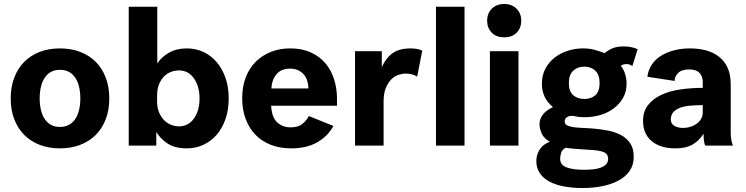

<svg xmlns="http://www.w3.org/2000/svg" viewBox="-20 -734 3760 968"><path d="M531 -238Q531 -179 513 -132.5Q495 -86 462.5 -53.5Q430 -21 384 -3.5Q338 14 282 14Q226 14 180.5 -3.5Q135 -21 102.5 -53.5Q70 -86 52 -132.5Q34 -179 34 -238Q34 -296 52 -343Q70 -390 102.5 -422.5Q135 -455 180.5 -472.5Q226 -490 282 -490Q338 -490 384 -472.5Q430 -455 462.5 -422.5Q495 -390 513 -343Q531 -296 531 -238ZM236 -105Q255 -94 282 -94Q309 -94 328.5 -105Q348 -116 360.5 -135.5Q373 -155 379 -181.5Q385 -208 385 -238Q385 -268 379 -294.5Q373 -321 360.5 -340.5Q348 -360 328.5 -371Q309 -382 282 -382Q255 -382 236 -371Q217 -360 204.5 -340.5Q192 -321 186 -294.5Q180 -268 180 -238Q180 -208 186 -181.5Q192 -155 204.5 -135.5Q217 -116 236 -105Z M922 -490Q966 -490 1004.5 -472.5Q1043 -455 1071.5 -422Q1100 -389 1116.5 -342.5Q1133 -296 1133 -238Q1133 -179 1116.5 -132.5Q1100 -86 1071.5 -53.5Q1043 -21 1004.5 -3.5Q966 14 922 14Q861 14 824 -11Q787 -36 768 -69V0H629V-700H773V-414Q793 -446 831.5 -468Q870 -490 922 -490ZM772 -224Q772 -190 782.5 -166Q793 -142 809 -126.5Q825 -111 844.5 -104Q864 -97 882 -97Q930 -97 958 -137Q986 -177 986 -238Q986 -298 958 -338.5Q930 -379 882 -379Q863 -379 843.5 -372Q824 -365 808 -349.5Q792 -334 782 -309.5Q772 -285 772 -251Z M1661 -99Q1632 -46 1578.5 -16Q1525 14 1448 14Q1392 14 1346.5 -3.5Q1301 -21 1269 -53.5Q1237 -86 1219 -133Q1201 -180 1201 -239Q1201 -297 1219 -344Q1237 -391 1269.5 -423Q1302 -455 1346 -472.5Q1390 -490 1443 -490Q1503 -490 1547.5 -469.5Q1592 -449 1621 -414.5Q1650 -380 1664.5 -334Q1679 -288 1679 -236V-201H1347Q1348 -180 1353 -160.5Q1358 -141 1369.5 -126Q1381 -111 1400 -101.5Q1419 -92 1446 -92Q1484 -92 1505 -109.5Q1526 -127 1537 -149ZM1443 -388Q1398 -388 1374.5 -360.5Q1351 -333 1348 -288H1535Q1533 -338 1507.5 -363Q1482 -388 1443 -388Z M2083 -347Q2071 -356 2055.5 -359.5Q2040 -363 2026 -363Q2009 -363 1989 -356.5Q1969 -350 1952.5 -333.5Q1936 -317 1925 -290Q1914 -263 1914 -222V0H1770V-476H1905V-396Q1927 -444 1961 -467Q1995 -490 2048 -490Q2062 -490 2077.5 -488Q2093 -486 2109 -479Z M2178 -700H2322V0H2178Z M2436 -629Q2436 -667 2460 -690.5Q2484 -714 2522 -714Q2560 -714 2584 -690.5Q2608 -667 2608 -629Q2608 -594 2585.5 -570Q2563 -546 2522 -546Q2481 -546 2458.5 -570Q2436 -594 2436 -629ZM2450 -476H2594V0H2450Z M3168 -401Q3155 -411 3138 -411Q3129 -411 3122 -408.5Q3115 -406 3110 -402Q3124 -385 3131.5 -361.5Q3139 -338 3139 -312Q3139 -271 3121 -240Q3103 -209 3073.5 -187Q3044 -165 3006 -154Q2968 -143 2927 -143Q2899 -143 2886 -146.5Q2873 -150 2862 -150Q2848 -150 2837.5 -142.5Q2827 -135 2827 -122Q2827 -109 2838.5 -102.5Q2850 -96 2870.5 -93Q2891 -90 2919 -89Q2947 -88 2980 -85Q3014 -82 3048.5 -75Q3083 -68 3111 -53Q3139 -38 3157 -12Q3175 14 3175 57Q3175 98 3154.5 127.5Q3134 157 3099 176Q3064 195 3017 204.5Q2970 214 2917 214Q2866 214 2823.5 206Q2781 198 2750 181.5Q2719 165 2701.5 139Q2684 113 2684 78Q2684 47 2700.5 20.5Q2717 -6 2752 -20Q2723 -35 2711.5 -60Q2700 -85 2700 -108Q2700 -135 2718 -157.5Q2736 -180 2768 -194Q2712 -239 2712 -312Q2712 -355 2730 -388.5Q2748 -422 2777.5 -444.5Q2807 -467 2844 -478.5Q2881 -490 2919 -490Q2952 -490 2979 -482.5Q3006 -475 3028 -466Q3050 -484 3072 -492Q3094 -500 3125 -500Q3148 -500 3164.5 -496Q3181 -492 3195 -486ZM2870 -377.5Q2848 -357 2848 -315Q2848 -273 2870 -254Q2892 -235 2926 -235Q2960 -235 2981.5 -254Q3003 -273 3003 -315Q3003 -357 2981.5 -377.5Q2960 -398 2926 -398Q2892 -398 2870 -377.5ZM2947 21Q2914 19 2882 16.5Q2850 14 2832 11Q2814 20 2809 37Q2804 54 2804 66Q2804 97 2835.5 109.5Q2867 122 2924 122Q2950 122 2972 119.5Q2994 117 3010.5 110.5Q3027 104 3036.5 93.5Q3046 83 3046 67Q3046 41 3021.5 32Q2997 23 2947 21Z M3536 0Q3532 -5 3529.5 -22.5Q3527 -40 3527 -60Q3506 -26 3473 -6Q3440 14 3386 14Q3309 14 3265.5 -22.5Q3222 -59 3222 -124Q3222 -172 3247 -204Q3272 -236 3313.5 -255.5Q3355 -275 3409.5 -283Q3464 -291 3523 -291V-322Q3523 -349 3506.5 -366.5Q3490 -384 3455 -384Q3417 -384 3399 -366Q3381 -348 3381 -326L3244 -347Q3248 -381 3266 -408Q3284 -435 3313 -453Q3342 -471 3379.5 -480.5Q3417 -490 3459 -490Q3502 -490 3539.5 -480Q3577 -470 3605 -448Q3633 -426 3648.5 -392Q3664 -358 3664 -310V-67Q3664 -46 3667 -29Q3670 -12 3675 0ZM3424 -89Q3443 -89 3460.5 -94.5Q3478 -100 3492 -110Q3506 -120 3514.5 -134.5Q3523 -149 3523 -168V-204Q3487 -204 3457 -201Q3427 -198 3406 -189.5Q3385 -181 3373.5 -167Q3362 -153 3362 -132Q3362 -110 3380 -99.5Q3398 -89 3424 -89Z"/></svg>

Font: Post Grotesk Bold
Style: Bold
Weight: 700
Version: Version 1.0